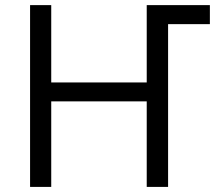

<svg xmlns="http://www.w3.org/2000/svg" viewBox="-20 -734 853 754"><path d="M556.2 -713.9H804.2V-639.2H640.1V0H556.2V-335.9H181.2V0H98.1V-713.9H181.2V-410.2H556.2Z"/></svg>

Font: OpenSansEmoji
Style: Regular
Weight: 400
Foundry: MorbZ
Version: Version 1.000;PS 001.000;hotconv 1.0.70;makeotf.lib2.5.58329